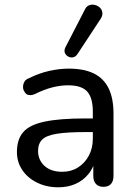

<svg xmlns="http://www.w3.org/2000/svg" viewBox="-20 -788 573 817"><path d="M228 9Q178 9 137.5 -11Q97 -31 74.5 -65Q52 -99 52 -141Q52 -195 79 -226Q106 -257 170 -270.5Q234 -284 342 -284H375V-313Q375 -372 351 -398.5Q327 -425 270 -425Q237 -425 202 -416Q167 -407 129 -388Q118 -383 109 -383Q106 -383 99 -384.5Q92 -386 85.5 -395.5Q79 -405 78.5 -411Q78 -417 78 -418Q78 -429 83.5 -439.5Q89 -450 103 -455Q147 -477 190.5 -486.5Q234 -496 272 -496Q337 -496 379 -475.5Q421 -455 442 -412.5Q463 -370 463 -304V-40Q463 -17 452 -5Q441 7 420 7Q400 7 388.5 -5Q377 -17 377 -40V-82Q369 -63 356 -47Q334 -20 301.5 -5.5Q269 9 228 9ZM223 -219Q178 -212 160 -194.5Q142 -177 142 -146Q142 -107 169.5 -82Q197 -57 245 -57Q283 -57 312 -75.5Q341 -94 358 -125.5Q375 -157 375 -198V-226H344Q267 -226 223 -219ZM309 -557Q301 -546 290.5 -544Q280 -542 270 -547.5Q260 -553 256 -563Q252 -573 258 -586L340 -745Q347 -761 359 -765.5Q371 -770 383.5 -767Q396 -764 405 -755.5Q414 -747 415.5 -734.5Q417 -722 409 -709Z"/></svg>

Font: Nunito Medium
Style: Regular
Weight: 500
Designer: Vernon Adams
Foundry: Vernon Adams
Version: Version 3.602